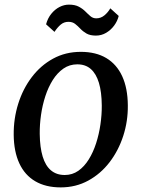

<svg xmlns="http://www.w3.org/2000/svg" viewBox="-20 -790 605 821"><path d="M325.5 -568.3Q390.2 -568.3 434.7 -541.6Q479.2 -514.9 502.6 -463.9Q526 -412.9 526.6 -339.9Q527.4 -271.8 507 -208.9Q486.6 -146 448.5 -96.3Q410.3 -46.6 357.3 -17.7Q304.2 11.3 239.6 11.3Q175.5 11.3 130.8 -14.9Q86 -41.1 62.7 -91.4Q39.3 -141.7 38.6 -213.4Q37.9 -282.6 57.9 -346.3Q77.9 -410 115.8 -460Q153.7 -510.1 206.9 -539.2Q260.1 -568.3 325.5 -568.3ZM310.5 -514.9Q277.4 -514.9 251.3 -496.8Q225.2 -478.7 205.8 -448.1Q186.5 -417.4 173.9 -378.8Q161.3 -340.1 155.4 -298.6Q149.5 -257.1 149.9 -217.5Q150.6 -159.7 162.5 -120.5Q174.4 -81.3 198 -61.5Q221.6 -41.7 256.8 -41.7Q289.3 -41.7 315 -59.7Q340.6 -77.8 359.6 -108.4Q378.6 -139 391 -177.5Q403.4 -216.1 409.4 -257.7Q415.5 -299.3 415.2 -338.8Q414.7 -396.8 403 -435.8Q391.2 -474.8 368.3 -494.9Q345.5 -514.9 310.5 -514.9ZM177 -686.1Q184.1 -712.3 199.4 -731.1Q214.7 -749.9 234.4 -760.1Q254.2 -770.2 274.8 -770.2Q300.8 -770.2 317.2 -761.3Q333.7 -752.5 345.1 -740.9Q356.6 -729.3 367 -720.5Q377.4 -711.6 391.6 -711.6Q411.2 -711.6 426.5 -724.3Q441.9 -737.1 451.7 -754.4L487.6 -721.8Q482.1 -699.6 467.9 -680.4Q453.7 -661.3 433.7 -649.6Q413.6 -637.8 390.1 -637.8Q365.2 -637.8 349.8 -646.7Q334.4 -655.6 323.5 -667.3Q312.6 -678.9 301.2 -687.8Q289.8 -696.7 272.6 -696.7Q253.9 -696.7 239.7 -684.9Q225.6 -673 213 -653.7Z"/></svg>

Font: Merriweather 7pt Light
Style: Italic
Weight: 300
Italic angle: -7.8°
Designer: Eben Sorkin
Foundry: Eben Sorkin
Version: Version 2.200;gftools[0.9.31]